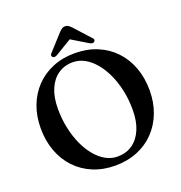

<svg xmlns="http://www.w3.org/2000/svg" viewBox="-158 -1027 1111 1181"><g transform="rotate(-20 398.0 -437.0)"><path d="M395.5 -717Q476.5 -717 542.2 -689.8Q608 -662.5 655 -612.8Q702 -563 727.2 -495.2Q752.5 -427.5 752.5 -345.5Q752.5 -266.5 727.2 -200Q702 -133.5 655.2 -84.5Q608.5 -35.5 543 -8.5Q477.5 18.5 397.5 18.5Q318 18.5 252.5 -8.8Q187 -36 140 -85.8Q93 -135.5 67.8 -203.8Q42.5 -272 42.5 -353.5Q42.5 -432.5 67.5 -498.8Q92.5 -565 139.2 -614Q186 -663 251 -690Q316 -717 395.5 -717ZM613.5 -268.5Q613.5 -334.5 600.8 -394.5Q588 -454.5 565 -504.5Q542 -554.5 511 -591.5Q480 -628.5 443.2 -648.8Q406.5 -669 366 -669Q311 -669 269.8 -640.5Q228.5 -612 205.8 -558.8Q183 -505.5 183 -430.5Q183 -364 195.8 -303.8Q208.5 -243.5 231.2 -193.5Q254 -143.5 284.8 -106.5Q315.5 -69.5 352.2 -49.2Q389 -29 429.5 -29Q485 -29 526.2 -57.5Q567.5 -86 590.5 -139.5Q613.5 -193 613.5 -268.5ZM422 -822.5H373L503 -744Q522.5 -732.5 533.5 -741.5Q538.5 -745 539 -752Q539.5 -759 531.5 -767L438 -870Q427.5 -880.5 419 -886.8Q410.5 -893 398 -893Q385 -893 376.2 -886.8Q367.5 -880.5 357 -870L263.5 -767Q255.5 -759 256.2 -752Q257 -745 261.5 -741.5Q273 -732.5 292 -744Z"/></g></svg>

Font: Fraunces Medium
Style: Regular
Weight: 500
Version: Version 1.000;[b76b70a41]